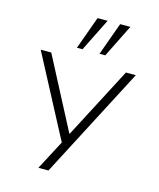

<svg xmlns="http://www.w3.org/2000/svg" viewBox="-134 -851 931 1125"><g transform="rotate(15 331.0 -288.5)"><path d="M208 180 316 -25V28L42 -492H106L331 -61H334L559 -492H619L269 180ZM381 -558 453 -757H515L416 -558ZM244 -558 316 -757H377L278 -558Z"/></g></svg>

Font: Nunito Sans 7pt Expanded ExtraLight
Style: Regular
Weight: 250
Width: 7
Designer: Vernon Adams
Foundry: Vernon Adams
Version: Version 3.101;gftools[0.9.27]